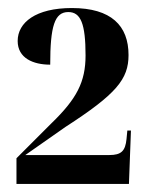

<svg xmlns="http://www.w3.org/2000/svg" viewBox="-20 -845 370 478"><path d="M21 -387H301L306 -520H297L295 -499C292 -469 282 -459 252 -459H43L143 -529C270 -611 300 -648 300 -708C300 -781 257 -825 159 -825C69 -825 24 -789 24 -743C24 -700 63 -684 105 -684C105 -780 116 -815 150 -815C181 -815 193 -786 193 -707C193 -641 171 -599 108 -538L21 -451Z"/></svg>

Font: Noto Serif Display Condensed Extra
Style: Regular
Weight: 800
Width: 3
Designer: Monotype Design Team
Foundry: Monotype Imaging Inc.
Version: Version 1.900